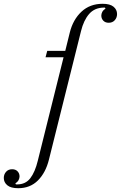

<svg xmlns="http://www.w3.org/2000/svg" viewBox="-169 -780 637 1012"><path d="M-73 212Q-112 212 -130.5 196.5Q-149 181 -149 158Q-149 139 -137 125.5Q-125 112 -105 112Q-87 112 -76.5 123Q-66 134 -66 150Q-66 159 -71 169Q-76 179 -88 186L-85 192H-79Q-34 192 -9 159Q16 126 30 68L166 -478H71L80 -512H175L199 -609Q216 -677 260.5 -718.5Q305 -760 372 -760Q411 -760 429.5 -744.5Q448 -729 448 -706Q448 -687 436 -673.5Q424 -660 404 -660Q386 -660 375.5 -671Q365 -682 365 -698Q365 -707 370 -717Q375 -727 387 -734L384 -740H377Q329 -739 300.5 -706Q272 -673 258 -616L89 61Q72 130 31 171Q-10 212 -73 212Z"/></svg>

Font: IBM Plex Serif Light
Style: Italic
Weight: 300
Italic angle: -14°
Designer: Mike Abbink, Paul van der Laan, Pieter van Rosmalen
Foundry: Bold Monday
Version: Version 3.001